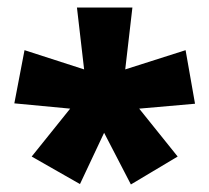

<svg xmlns="http://www.w3.org/2000/svg" viewBox="-20 -781 554 509"><path d="M331 -761 312 -597 472 -648 497 -506 349 -493 451 -366 327 -292 256 -429 192 -293 64 -366 166 -493 18 -507 45 -648 203 -597 184 -761Z"/></svg>

Font: Noto Sans Myanmar SemiCondensed Black
Style: Regular
Weight: 900
Width: 4
Designer: Monotype Design Team
Foundry: Monotype Imaging Inc.
Version: Version 2.107; ttfautohint (v1.8.4.7-5d5b)